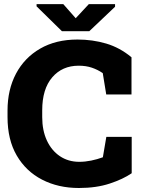

<svg xmlns="http://www.w3.org/2000/svg" viewBox="-20 -916 694 946"><path d="M368.7 10.3Q267.1 10.3 187.5 -30.8Q107.9 -71.8 62.5 -149.7Q17.1 -227.5 17.1 -338.9V-371.6Q17.1 -474.1 58.8 -553Q100.6 -631.8 178 -676.5Q255.4 -721.2 361.8 -721.2Q436 -721.2 503.2 -701.4Q570.3 -681.6 627.9 -633.8V-450.7H503.4L486.3 -555.7Q461.4 -572.8 432.6 -582.5Q403.8 -592.3 367.7 -592.3Q286.6 -592.3 237.3 -534.9Q188 -477.5 188 -372.6V-338.9Q188 -273.4 210.9 -223.9Q233.9 -174.3 275.1 -146.5Q316.4 -118.7 370.6 -118.7Q399.4 -118.7 429.2 -124.8Q459 -130.9 486.8 -141.1L503.9 -241.7H628.9V-62.5Q586.4 -33.2 520.5 -11.5Q454.6 10.3 368.7 10.3ZM546.9 -895.5V-882.8L419.9 -762.2H285.2L160.2 -884.8V-895.5H292L353 -826.2L417.5 -895.5Z"/></svg>

Font: Roboto Slab Black
Style: Regular
Weight: 900
Designer: Google
Version: Version 2.000; ttfautohint (v1.8.1.43-b0c9)